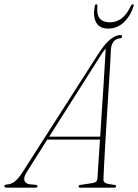

<svg xmlns="http://www.w3.org/2000/svg" viewBox="-64 -870 640 890"><path d="M59.5 -71.5Q43.5 -46 50 -31.5Q56.5 -17 76 -15.5L100 -13.5Q110.5 -12.5 110 -6.5Q110 0 99 0H-30.5Q-44 0 -44 -7.5Q-44 -14 -30 -15Q-12 -16 4.5 -28.8Q21 -41.5 41 -72.5L390.5 -618.5Q422.5 -668.5 448 -688Q473.5 -707.5 493.5 -707.5Q502 -707.5 502 -701Q502 -693 491 -692Q474.5 -691 463.2 -678Q452 -665 450 -640Q449.5 -620.5 446.8 -574.8Q444 -529 440.2 -468Q436.5 -407 432.2 -340.8Q428 -274.5 424.5 -213Q421 -151.5 418.5 -105Q416 -58.5 415.5 -38Q415 -27.5 424.5 -22Q434 -16.5 466 -13Q474 -12.5 474 -7Q473.5 0 465 0H307.5Q300 0 300.5 -6.5Q300.5 -11.5 306.5 -12.5L365.5 -21.5Q386 -25 387.5 -40.5Q388.5 -61.5 392 -110.8Q395.5 -160 399.5 -223H155ZM399.5 -608 164 -236.5H400.5Q404 -293.5 408 -354.8Q412 -416 415.8 -473.2Q419.5 -530.5 422 -575.5Q424.5 -620.5 426 -645.5Q420 -638.5 413 -628.8Q406 -619 399.5 -608ZM445.5 -766.5Q474.5 -766.5 498.8 -784Q523 -801.5 542.5 -842.5Q546.5 -850 551.5 -850Q557.5 -850 555 -841Q540.5 -795.5 509.8 -766.5Q479 -737.5 438 -737.5Q396.5 -737.5 381.2 -766.8Q366 -796 375.5 -842Q376.5 -850 382 -850Q388 -850 387.5 -842.5Q383.5 -801.5 398.8 -784Q414 -766.5 445.5 -766.5Z"/></svg>

Font: Fraunces 144pt Soft Thin
Style: Italic
Weight: 100
Italic angle: -16°
Version: Version 1.000;[0bf87f6ff]